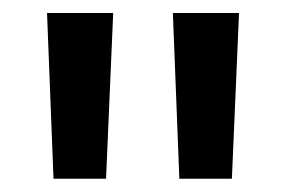

<svg xmlns="http://www.w3.org/2000/svg" viewBox="-20 -681 440 296"><path d="M143.5 -405.5H62.5L52.5 -661H154.5ZM337.5 -405.5H256.5L246.5 -661H348.5Z"/></svg>

Font: Anek Gujarati SemiExpanded Medium
Style: Regular
Weight: 500
Width: 6
Designer: Mrunmayee Ghaisas (Gujarati), Yesha Goshar (Latin)
Foundry: Ek Type
Version: Version 1.003